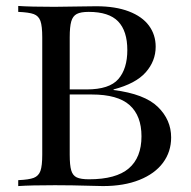

<svg xmlns="http://www.w3.org/2000/svg" viewBox="-20 -628 643 648"><path d="M557.6 -164.1Q557.6 -115.7 530 -78.6Q502.4 -41.5 450.4 -20.8Q398.4 0 327.6 0L283.7 -1Q223.1 -2.9 165.5 -2.9Q83.5 -2.9 41.5 0V-20Q77.6 -21.5 94 -27.8Q110.4 -34.2 116.5 -51.3Q122.6 -68.4 122.6 -106V-502Q122.6 -540 116.5 -557.1Q110.4 -574.2 94.2 -580.3Q78.1 -586.4 41.5 -587.9V-607.9Q83 -605 163.6 -605Q180.7 -605 265.6 -606.4L304.7 -606.9Q369.6 -606.9 414.8 -589.6Q460 -572.3 482.7 -541.5Q505.4 -510.7 505.4 -470.2Q505.4 -421.9 471.7 -383.8Q438 -345.7 363.3 -326.2V-324.2Q467.8 -311 512.7 -267.3Q557.6 -223.6 557.6 -164.1ZM215.3 -502V-326.2H272.5Q349.1 -326.2 379.4 -361.1Q409.7 -396 409.7 -459Q409.7 -523.4 378.7 -555.7Q347.7 -587.9 279.3 -587.9Q252.4 -587.9 239 -580.8Q225.6 -573.7 220.5 -555.7Q215.3 -537.6 215.3 -502ZM457.5 -168Q457.5 -237.3 417.5 -273.2Q377.4 -309.1 289.6 -309.1H215.3V-106Q215.3 -69.8 220.5 -52.7Q225.6 -35.6 239 -29.3Q252.4 -22.9 280.3 -22.9Q371.6 -22.9 414.6 -59.6Q457.5 -96.2 457.5 -168Z"/></svg>

Font: TypoPRO Playfair Display SC
Style: Regular
Weight: 400
Designer: Claus Eggers Sørensen
Foundry: Claus Eggers Sørensen
Version: Version 1.004;PS 001.004;hotconv 1.0.70;makeotf.lib2.5.58329